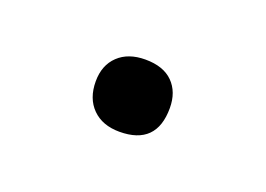

<svg xmlns="http://www.w3.org/2000/svg" viewBox="-33 -294 263 190"><g transform="rotate(20 99.0 -199.0)"><path d="M98 -161Q80 -161 69.5 -171.5Q59 -182 59 -200Q59 -217 69.5 -227Q80 -237 98 -237Q117 -237 127 -227Q137 -217 137 -200Q137 -161 98 -161Z"/></g></svg>

Font: Cormorant Garamond Light
Style: Italic
Weight: 300
Italic angle: -10°
Designer: Christian Thalmann (Catharsis Fonts)
Foundry: Catharsis Fonts
Version: Version 4.001